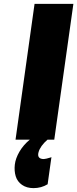

<svg xmlns="http://www.w3.org/2000/svg" viewBox="-20 -720 398 990"><path d="M247.6 89.8Q246.1 89.8 245.1 90.8L225.6 230Q192.9 250 152.8 250Q117.7 250 93.5 233.2Q69.3 216.3 61 188.7Q52.7 161.1 56.4 128.9Q60.1 96.7 80.3 62Q100.6 27.3 133.8 0H60.1L158.2 -700.2H358.4L259.8 0H225.1Q187.5 32.7 178.7 64.9Q170.4 95.7 198.2 99.6Q201.7 100.1 206.1 100.1Q214.8 100.1 245.1 90.8V89.8Z"/></svg>

Font: Fivo Sans Heavy
Style: Regular
Weight: 900
Designer: Alexander Slobzheninov
Foundry: Alexander Slobzheninov
Version: 1.0